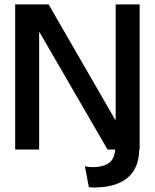

<svg xmlns="http://www.w3.org/2000/svg" viewBox="-20 -680 704 873"><path d="M49 0V-660H201L504 -135H506V-660H615V0H613Q612 84 561.5 127Q511 170 421 172Q410 173 401.5 172.5Q393 172 384 171L366 76Q381 80 403 80Q445 80 472.5 63Q500 46 504 0H469L160 -533H158V0Z"/></svg>

Font: Bricolage Grotesque 48pt Medium
Style: Regular
Weight: 500
Designer: Mathieu Triay
Foundry: Atelier Triay
Version: Version 1.000; ttfautohint (v1.8.4.7-5d5b);gftools[0.9.32]